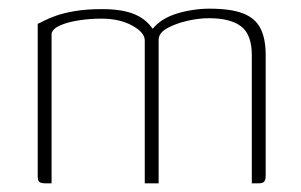

<svg xmlns="http://www.w3.org/2000/svg" viewBox="-20 -423 695 443"><path d="M85 0Q74 0 70.5 -3.5Q67 -7 67 -17V-368Q72 -370 82.5 -375.5Q93 -381 110 -387Q127 -393 153.5 -397.5Q180 -402 216 -402Q247 -402 270.5 -396.5Q294 -391 310.5 -379Q327 -367 337 -349H327Q335 -362 349 -372.5Q363 -383 381.5 -389.5Q400 -396 421.5 -399.5Q443 -403 463 -403Q513 -403 541 -392Q569 -381 581 -357.5Q593 -334 593 -296V-17Q593 -8 589.5 -4Q586 0 577 0H561Q561 -74 561 -148Q561 -222 561 -296Q561 -343 536.5 -362Q512 -381 462 -381Q439 -381 412.5 -375Q386 -369 366 -358Q346 -347 346 -331V0H314V-330Q314 -348 285 -364Q256 -380 214 -380Q187 -380 161.5 -376Q136 -372 119 -364.5Q102 -357 99 -346V0Z"/></svg>

Font: Genos ExtraLight
Style: Regular
Weight: 250
Designer: Robert E. Leuschke
Foundry: Robert E. Leuschke
Version: Version 1.010